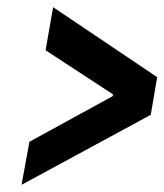

<svg xmlns="http://www.w3.org/2000/svg" viewBox="-20 -520 458 535"><path d="M40 -5 62 -125 294 -252 295 -257 107 -380 128 -500 418 -305 400 -200Z"/></svg>

Font: Cuprum
Style: Bold Italic
Weight: 700
Italic angle: -10°
Designer: Jovanny Lemonad
Foundry: Jovanny Lemonad
Version: Version 3.000